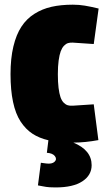

<svg xmlns="http://www.w3.org/2000/svg" viewBox="-20 -613 445 828"><path d="M25.4 -293.2Q25.4 -361.1 37.7 -412.5Q50 -463.9 72.3 -497.9Q94.5 -532 128.3 -553.3Q162.1 -574.7 202.4 -583.7Q242.7 -592.8 293.9 -592.8Q321.3 -592.8 345.6 -588.7Q369.9 -584.7 405.3 -576.2L384.3 -423.1L294.2 -429.2Q282.7 -429.9 273.7 -427.2Q264.6 -424.6 256.1 -415.8Q247.6 -407 241.9 -392Q236.3 -377 232.9 -352.1Q229.5 -327.1 229.5 -293.2Q229.5 -259 232.5 -234.3Q235.6 -209.5 240.8 -194.2Q246.1 -179 254.5 -170.4Q262.9 -161.9 272.2 -159.1Q281.5 -156.2 294.2 -157.2L384.3 -163.1L404.3 -8.8Q347.9 1.7 296.4 2Q375.2 34.4 375.2 99.4Q375.2 142.6 335.3 168.9Q295.4 195.3 219.7 195.3Q205.3 195.3 194.8 194.6Q184.3 193.8 179.1 193Q173.8 192.1 162.7 190.1Q151.6 188 143.6 186.5L156.2 88.9L179.4 92Q204.3 95.2 215.5 84.4Q226.6 73.5 216.9 60.5Q207.3 47.6 182.1 45.9L188.7 -8.1Q148.9 -17.3 119.8 -36.5Q90.6 -55.7 68.8 -88.9Q47.1 -122.1 36.3 -173.1Q25.4 -224.1 25.4 -293.2Z"/></svg>

Font: Digitalt
Style: Medium
Weight: 500
Designer: gluk
Foundry: gluk
Version: Version 0.60